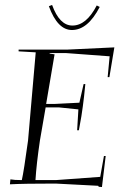

<svg xmlns="http://www.w3.org/2000/svg" viewBox="-20 -740 481 774"><path d="M177 -715 190 -720Q220 -637 272 -637Q328 -637 370 -718L382 -712Q334 -619 270 -619Q212 -619 177 -715ZM20 3 22 -17Q37 -14 68 -14Q76 -49 93 -173L124 -529L55 -533V-540H250L441 -549L421 -429H414L422 -513L247 -526H180V-524L200 -521L166 -321H200L300 -326L317 -401H324Q319 -348 314 -312Q310 -278 298 -215H291L296 -299L218 -307H164L141 -174Q127 -79 123 -14H205L384 -27L399 -111H406L391 14L378 13L376 9L204 0Q75 0 20 3Z"/></svg>

Font: Kleymissky
Style: Regular
Weight: 500
Italic angle: -8°
Designer: gluk
Foundry: gluk
Version: Version 0.283